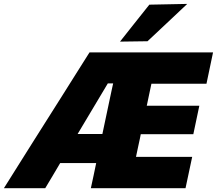

<svg xmlns="http://www.w3.org/2000/svg" viewBox="-62 -988 1138 1008"><path d="M-41.5 0Q-5.5 -58 34.5 -121Q74.5 -184 110 -241L266.5 -488.5Q304 -548 339.2 -604Q374.5 -660 408 -713H1056.5L1022 -548.5H733Q728 -524 722.2 -497.8Q716.5 -471.5 710.5 -442L708.5 -433H984.5L953 -283.5H677L673 -263Q667 -236.5 662 -212Q657 -187.5 652 -164.5H947L912 0H415Q422.5 -34 429.2 -65.8Q436 -97.5 443 -132H254Q234.5 -98.5 214.5 -65.2Q194.5 -32 175.5 0ZM504 -550 345.5 -284.5H475.5L515.5 -473.5Q520 -494.5 524 -513.5Q528 -532.5 532 -550ZM568 -769.5Q607 -819 645.2 -867Q683.5 -915 722 -963.5L921 -967.5Q867 -916.5 814.5 -867.2Q762 -818 712.5 -771.5Z"/></svg>

Font: Commissioner ExtraBold
Style: Italic
Weight: 800
Italic angle: -12°
Designer: Kostas Bartsokas
Foundry: Kostas Bartsokas
Version: Version 1.000; ttfautohint (v1.8.3)